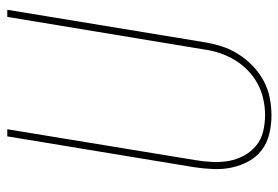

<svg xmlns="http://www.w3.org/2000/svg" viewBox="-142 -634 783 540"><g transform="rotate(-90 250.0 -363.5)"><path d="M196 8Q170 8 144.5 2Q119 -4 99 -19Q79 -34 67 -56Q55 -78 49.5 -103Q44 -128 45 -154.5Q46 -181 50 -208L137 -735H157L70 -205Q66 -181 65 -157.5Q64 -134 68 -111.5Q72 -89 83 -69Q94 -49 111 -35Q128 -21 150.5 -15.5Q173 -10 197 -10Q219 -10 242 -15Q265 -20 286 -31.5Q307 -43 324 -60Q341 -77 353 -97.5Q365 -118 372 -140Q379 -162 382 -185L473 -735H493L402 -182Q398 -157 390.5 -133Q383 -109 369 -86.5Q355 -64 336 -45.5Q317 -27 294 -14.5Q271 -2 246 3Q221 8 196 8Z"/></g></svg>

Font: Iosevka SS18 Thin
Style: Italic
Weight: 100
Italic angle: -9°
Monospace: yes
Designer: Belleve Invis
Foundry: Belleve Invis
Version: Version 25.1.1; ttfautohint (v1.8.4)